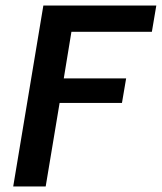

<svg xmlns="http://www.w3.org/2000/svg" viewBox="-20 -670 582 690"><path d="M27.5 0 135.8 -650H541.7L525.8 -555.8H236.7L209.2 -388.3H433.3L418.3 -300H194.2L144.2 0Z"/></svg>

Font: Familjen Grotesk GF Medium
Style: Italic
Weight: 500
Designer: Anders Wikstroem, Jonas Baeckman, Matilda Gysing, Kristian Moeller
Foundry: Familjen STHML AB
Version: Version 2.000; Beta; Release 4; Build 6